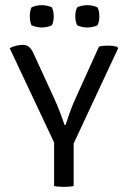

<svg xmlns="http://www.w3.org/2000/svg" viewBox="-20 -724 494 747"><path d="M365 -542.5Q373.5 -545 383 -545.8Q392.5 -546.5 400 -546.5Q420.5 -546.5 436.5 -541.5L439.5 -536L266.5 -165.5V0Q250.5 3 228 3Q219 3 208.5 2.2Q198 1.5 190.5 0V-169.5L17.5 -537Q44.5 -549.5 68.5 -549.5Q83.5 -549.5 93 -541.5Q102.5 -533.5 110 -517L192 -338.5Q203 -314.5 213.8 -286.2Q224.5 -258 231 -238H235Q242.5 -259.5 251.2 -285.2Q260 -311 274.5 -342.5ZM96 -660.5Q96 -681.5 102.5 -695Q109 -699 121 -701.5Q133 -704 142.5 -704Q151.5 -704 163.8 -701.5Q176 -699 182 -695Q189 -681.5 189 -660.5Q189 -639.5 182 -626Q176 -622 163.8 -619.5Q151.5 -617 142.5 -617Q133 -617 121 -619.5Q109 -622 102.5 -626Q96 -639.5 96 -660.5ZM273 -660.5Q273 -681.5 280 -695Q286 -699 298.2 -701.5Q310.5 -704 319.5 -704Q329 -704 341.2 -701.5Q353.5 -699 359.5 -695Q366.5 -681.5 366.5 -660.5Q366.5 -639.5 359.5 -626Q353.5 -622 341.2 -619.5Q329 -617 319.5 -617Q310.5 -617 298.2 -619.5Q286 -622 280 -626Q273 -639.5 273 -660.5Z"/></svg>

Font: Signika SC Light
Style: Regular
Weight: 300
Designer: Anna Giedryś
Foundry: Anna Giedryś
Version: Version 2.000; ttfautohint (v1.8.3) -l 8 -r 50 -G 200 -x 9 -